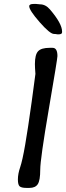

<svg xmlns="http://www.w3.org/2000/svg" viewBox="-20 -940 330 953"><path d="M288.1 -783.7V-779.8Q288.1 -769.5 270.5 -769.5H265.6Q255.9 -771.5 248 -771.5Q228 -771.5 176.5 -830.3Q125 -889.2 125 -909.2Q125 -920.4 147 -920.4H159.2L178.7 -918.5Q206.1 -918.5 228 -893.1Q288.1 -822.8 288.1 -783.7ZM126 -7.3H111.3Q87.9 -7.3 78.4 -14.4Q68.8 -21.5 68.8 -49.3Q68.8 -77.1 80.1 -109.9Q91.3 -142.6 105 -221.7Q118.7 -300.8 137.2 -434.6Q155.8 -568.4 155.8 -573.2Q153.3 -605 153.3 -622.1Q153.3 -668.9 169.2 -685.8Q185.1 -702.6 226.1 -702.6H241.2Q265.1 -702.6 265.1 -661.6Q265.1 -648.4 222.4 -399.2Q179.7 -149.9 179.7 -97.2Q179.7 -44.4 167.5 -25.9Q155.3 -7.3 126 -7.3Z"/></svg>

Font: Averia Sans Libre
Style: Italic
Weight: 400
Italic angle: -7.90001°
Version: Version 1.002